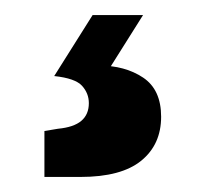

<svg xmlns="http://www.w3.org/2000/svg" viewBox="-20 -37 286 255"><path d="M39 198V137L57 134Q78 132 88 123.5Q98 115 98 100Q98 87 89 77Q80 67 52 64L111 50Q146 50 170 66Q194 82 194 118Q194 155 167.5 176.5Q141 198 87 198ZM52 64 103 -17H170L119 64Z"/></svg>

Font: Exo Thin
Style: Bold
Weight: 700
Version: Version 2.000